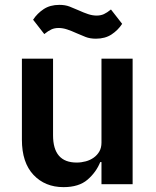

<svg xmlns="http://www.w3.org/2000/svg" viewBox="-20 -757 640 789"><path d="M397 -91H392Q375 -49 339.5 -18.5Q304 12 241 12Q165 12 117.5 -38.5Q70 -89 70 -183V-516H198V-201Q198 -89 295 -89Q314 -89 332.5 -94Q351 -99 365.5 -109.5Q380 -120 388.5 -135Q397 -150 397 -171V-516H525V0H397ZM374 -598Q350 -598 332 -605Q314 -612 296 -620Q274 -630 256 -636Q238 -642 221 -642Q204 -642 191 -636Q178 -630 162 -617L116 -676Q133 -702 159.5 -719.5Q186 -737 224 -737Q248 -737 266 -730Q284 -723 302 -715Q324 -705 342 -699Q360 -693 377 -693Q394 -693 407 -699Q420 -705 436 -718L482 -659Q465 -633 438.5 -615.5Q412 -598 374 -598Z"/></svg>

Font: IBM Plex Mono SmBld
Style: Regular
Weight: 600
Monospace: yes
Designer: Mike Abbink, Paul van der Laan, Pieter van Rosmalen
Foundry: Bold Monday
Version: Version 2.3